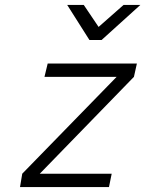

<svg xmlns="http://www.w3.org/2000/svg" viewBox="-20 -757 588 777"><path d="M173 -500H534L522 -446L141 -54H432L421 0H61L70 -54L452 -446H160ZM252 -737H319L379 -648L480 -737H548L391 -595H342Z"/></svg>

Font: Panefresco 250wt
Style: Italic
Weight: 300
Version: Version 1.000